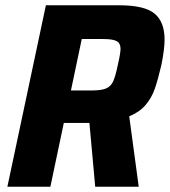

<svg xmlns="http://www.w3.org/2000/svg" viewBox="-20 -708 644 728"><path d="M154 -688H432Q528 -688 566 -656.5Q604 -625 604 -558Q604 -522 592 -462Q579 -406 567 -371.5Q555 -337 532 -310Q509 -283 470 -267L506 0H341L319 -242H295H222L171 0H8ZM427 -463Q437 -506 437 -523Q437 -544 422.5 -552Q408 -560 371 -560H290L249 -365H328Q364 -365 382 -372.5Q400 -380 409 -399.5Q418 -419 427 -463Z"/></svg>

Font: Saira Semi Condensed
Style: Bold Italic
Weight: 700
Width: 4
Italic angle: -12°
Designer: Hector Gatti with collaboration of the Omnibus-Type team
Foundry: Omnibus-Type
Version: Version 1.001; ttfautohint (v1.8)